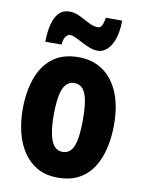

<svg xmlns="http://www.w3.org/2000/svg" viewBox="-86 -824 674 895"><g transform="rotate(10 250.5 -376.5)"><path d="M466 -276Q466 -221 454.5 -169.5Q443 -118 418 -77.5Q393 -37 351.5 -13.5Q310 10 249 10Q193 10 152.5 -13Q112 -36 85.5 -76Q59 -116 46.5 -167.5Q34 -219 34 -276Q34 -358 56.5 -422Q79 -486 126.5 -523Q174 -560 251 -560Q316 -560 364.5 -526.5Q413 -493 439.5 -430Q466 -367 466 -276ZM181 -275Q181 -222 188.5 -185Q196 -148 211.5 -130Q227 -112 251 -112Q276 -112 291 -130Q306 -148 312.5 -184.5Q319 -221 319 -276Q319 -331 312.5 -366.5Q306 -402 291 -420Q276 -438 251 -438Q214 -438 197.5 -398Q181 -358 181 -275ZM83 -604Q83 -627 86.5 -654Q90 -681 99 -706Q108 -731 125.5 -746.5Q143 -762 171 -762Q191 -762 209.5 -754.5Q228 -747 245.5 -737Q263 -727 279.5 -720Q296 -713 312 -713Q325 -713 331.5 -726Q338 -739 342 -763H419Q418 -686 392.5 -645.5Q367 -605 330 -605Q311 -605 291.5 -612.5Q272 -620 253.5 -630Q235 -640 219 -647.5Q203 -655 191 -655Q182 -655 172 -643Q162 -631 160 -604Z"/></g></svg>

Font: Noto Sans Khmer ExtraCondensed ExtraBold
Style: Regular
Weight: 800
Width: 2
Designer: Danh Hong and the Monotype Design Team
Foundry: Monotype Imaging Inc.
Version: Version 2.004